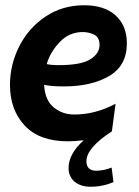

<svg xmlns="http://www.w3.org/2000/svg" viewBox="-20 -528 528 731"><path d="M224 -199Q174 -199 148 -205Q151 -147 184 -119.5Q217 -92 263 -92Q343 -92 420 -133L406 -28Q309 35 309 86Q309 104 318.5 113Q328 122 346 122Q375 122 405 110L412 165Q372 183 325 183Q288 183 265 164.5Q242 146 241 113Q241 57 299 6Q261 10 239 10Q130 10 74 -50Q18 -110 18 -205Q18 -282 53.5 -352Q89 -422 153.5 -465Q218 -508 300 -508Q378 -508 420.5 -469Q463 -430 463 -363Q463 -278 395.5 -238.5Q328 -199 224 -199ZM204 -280Q288 -280 323.5 -302Q359 -324 359 -357Q359 -386 338.5 -396Q318 -406 295 -406Q243 -406 206.5 -367Q170 -328 158 -284Q174 -280 204 -280Z"/></svg>

Font: Cabin
Style: Bold Italic
Weight: 700
Italic angle: -7°
Designer: Pablo Impallari
Foundry: Pablo Impallari. http://www.impallari.com Igino Marini. http://www.ikern.com
Version: Version 2.200